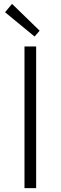

<svg xmlns="http://www.w3.org/2000/svg" viewBox="-20 -968 312 988"><path d="M106 0H166V-729H106ZM158 -780 184 -810 42 -948 6 -905Z"/></svg>

Font: Noto Sans T Chinese Light
Style: Regular
Weight: 300
Designer: Ryoko NISHIZUKA (kana & ideographs); Paul D. Hunt (Latin, Greek & Cyrillic); Wenlong ZHANG (bopomofo); Sandoll Communica
Foundry: Adobe Systems Incorporated
Version: Version 1.000;PS 1;hotconv 1.0.78;makeotf.lib2.5.61930